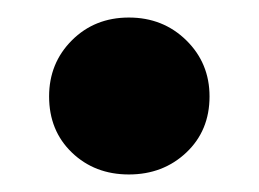

<svg xmlns="http://www.w3.org/2000/svg" viewBox="-20 -187 295 219"><path d="M36 -77Q36 -115 62 -141Q88 -167 127 -167Q166 -167 192.5 -141Q219 -115 219 -77Q219 -38 192.5 -13Q166 12 127 12Q88 12 62 -13Q36 -38 36 -77Z"/></svg>

Font: Overpass Heavy
Style: Regular
Weight: 900
Designer: Delve Withrington, Thomas Jockin
Foundry: Delve Fonts
Version: Version 3.000;DELV;Overpass